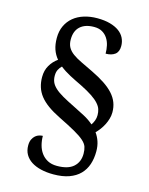

<svg xmlns="http://www.w3.org/2000/svg" viewBox="-128 -840 801 1034"><g transform="rotate(15 272.0 -323.0)"><path d="M292 -388.2Q255.9 -405.3 224.4 -421.9Q192.9 -438.5 167 -459Q156.2 -449.2 149.2 -435.5Q142.1 -421.9 142.1 -401.9Q142.1 -381.8 148.9 -366Q155.8 -350.1 172.4 -334.7Q189 -319.3 217 -303.2Q245.1 -287.1 288.1 -266.1Q318.4 -251 347.7 -235.6Q377 -220.2 400.9 -199.2Q409.2 -210.9 414.6 -225.1Q419.9 -239.3 419.9 -255.9Q419.9 -272.9 415 -288.1Q410.2 -303.2 396.2 -318.8Q382.3 -334.5 357.2 -351.3Q332 -368.2 292 -388.2ZM278.8 64.9Q340.3 64.9 370.6 37.8Q400.9 10.7 400.9 -35.2Q400.9 -57.1 395.5 -73.5Q390.1 -89.8 371.8 -106.2Q353.5 -122.6 318.6 -142.3Q283.7 -162.1 225.1 -190.9Q185.5 -210.4 157.5 -230.7Q129.4 -251 111.8 -273.4Q94.2 -295.9 86.2 -321.5Q78.1 -347.2 78.1 -377Q78.1 -414.6 94.7 -442.6Q111.3 -470.7 137.2 -488.8Q118.7 -510.7 109.4 -537.8Q100.1 -564.9 100.1 -601.1Q100.1 -639.2 114 -668.7Q127.9 -698.2 152.3 -718.5Q176.8 -738.8 210.7 -749.3Q244.6 -759.8 284.2 -759.8Q325.2 -759.8 355.7 -751.2Q386.2 -742.7 406.5 -727.8Q426.8 -712.9 436.8 -692.4Q446.8 -671.9 446.8 -647.9Q446.8 -615.7 427.5 -601.3Q408.2 -586.9 376 -586.9Q376 -610.4 371.1 -632.3Q366.2 -654.3 354.7 -671.6Q343.3 -689 325 -699.5Q306.6 -710 279.8 -710Q230 -710 202.4 -685.1Q174.8 -660.2 174.8 -612.8Q174.8 -586.4 184.8 -568.6Q194.8 -550.8 214.6 -536.4Q234.4 -522 263.2 -508.3Q292 -494.6 330.1 -476.1Q372.6 -455.6 403.3 -435.1Q434.1 -414.6 454.1 -392.3Q474.1 -370.1 483.6 -345.2Q493.2 -320.3 493.2 -291Q493.2 -272.9 488 -255.1Q482.9 -237.3 474.6 -220.9Q466.3 -204.6 455.6 -190.2Q444.8 -175.8 433.1 -164.1Q447.3 -144.5 455.6 -120.1Q463.9 -95.7 463.9 -64.9Q463.9 -25.4 452.9 7.3Q441.9 40 418.7 63.7Q395.5 87.4 359.1 100.6Q322.8 113.8 272 113.8Q233.4 113.8 201.9 106.2Q170.4 98.6 147.9 84Q125.5 69.3 113.3 47.9Q101.1 26.4 101.1 -2Q101.1 -22.5 107.7 -35.9Q114.3 -49.3 123.8 -57.4Q133.3 -65.4 144.3 -68.6Q155.3 -71.8 164.1 -71.8Q164.1 -45.4 170.7 -20.8Q177.2 3.9 191.2 22.9Q205.1 42 226.8 53.5Q248.5 64.9 278.8 64.9Z"/></g></svg>

Font: Droid Serif
Style: Regular
Weight: 400
Designer: Monotype Design team
Foundry: Monotype Imaging Inc.
Version: Version 1.03